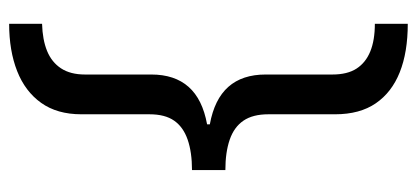

<svg xmlns="http://www.w3.org/2000/svg" viewBox="-266 -488 912 420"><g transform="rotate(90 190.0 -278.0)"><path d="M32 86Q67 85 91.5 75Q116 65 129.5 44.5Q143 24 143 -8V-153Q143 -204 170 -234.5Q197 -265 252 -275V-281Q197 -291 170 -321.5Q143 -352 143 -403V-549Q143 -582 130 -602Q117 -622 92.5 -632Q68 -642 32 -642V-714Q94 -714 138 -696.5Q182 -679 206 -644Q230 -609 230 -555V-409Q230 -375 244 -354.5Q258 -334 285.5 -324.5Q313 -315 352 -315V-242Q313 -242 285.5 -232.5Q258 -223 244 -203Q230 -183 230 -149V0Q230 53 205 88Q180 123 135.5 140.5Q91 158 32 158Z"/></g></svg>

Font: lguzrati05
Style: Book
Weight: 400
Designer: Jelle Bosma - Monotype Design Team, Universal Thirst
Foundry: Monotype Imaging Inc.
Version: Version 2.106